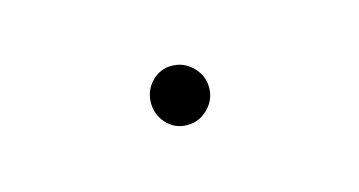

<svg xmlns="http://www.w3.org/2000/svg" viewBox="-27 -312 316 169"><g transform="rotate(-15 131.0 -228.0)"><path d="M112.5 -209Q105 -217 105 -228Q105 -239 112.5 -247Q120 -255 131 -255Q142 -255 150 -247Q158 -239 158 -228Q158 -217 150 -209Q142 -201 131 -201Q120 -201 112.5 -209Z"/></g></svg>

Font: Renner
Style: Thin
Weight: 200
Version: Version 003.000 ; ttfautohint (v0.97) -l 8 -r 50 -G 200 -x 1